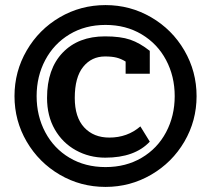

<svg xmlns="http://www.w3.org/2000/svg" viewBox="-20 -722 830 755"><path d="M37 -344Q37 -441 85 -523.5Q133 -606 215 -654Q297 -702 395 -702Q492 -702 574.5 -654Q657 -606 705 -523.5Q753 -441 753 -344Q753 -247 705 -165Q657 -83 574.5 -35Q492 13 395 13Q297 13 215 -35Q133 -83 85 -165Q37 -247 37 -344ZM667 -344Q667 -422 633 -486Q599 -550 537 -587Q475 -624 395 -624Q315 -624 253.5 -587Q192 -550 158 -486Q124 -422 124 -344Q124 -266 158 -202Q192 -138 253.5 -101.5Q315 -65 395 -65Q475 -65 537 -101.5Q599 -138 633 -202Q667 -266 667 -344ZM165 -337Q165 -451 226.5 -515Q288 -579 393 -579Q454 -579 492 -566Q530 -553 569 -522V-432H474V-480Q456 -491 438 -495.5Q420 -500 393 -500Q340 -500 307 -459Q274 -418 274 -337Q274 -261 311 -221Q348 -181 410 -181Q481 -181 532 -225L569 -165Q510 -102 394 -102Q331 -102 278.5 -131Q226 -160 195.5 -213Q165 -266 165 -337Z"/></svg>

Font: Pridi Medium
Style: Regular
Weight: 500
Designer: Katatrad Team
Foundry: CadsonDemak
Version: Version 1.001